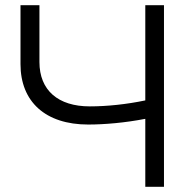

<svg xmlns="http://www.w3.org/2000/svg" viewBox="-20 -720 752 740"><path d="M540 0H612V-700H540V-333C468 -318 393 -310 326 -310C204 -310 132 -372 132 -481V-700H59V-473C59 -328 155 -240 320 -240C383 -240 463 -247 540 -262Z"/></svg>

Font: Chess Sans
Style: Regular
Weight: 400
Designer: Wolf Bōese
Foundry: Wolf Bōese
Version: Version 7.223;Glyphs 3.3 (3306)